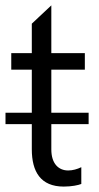

<svg xmlns="http://www.w3.org/2000/svg" viewBox="-20 -686 370 716"><path d="M310.5 -223.1V-265.6H171.4V-426.3H296.4V-487.8H171.4V-666L98.6 -597.7V-487.8H22V-426.3H98.6V-265.6H0.5V-223.1H98.6V-129.4C98.6 -45.9 131.3 9.8 217.8 9.8C247.6 9.8 272.5 4.4 283.2 0V-62.5C268.1 -55.2 251 -50.3 234.4 -50.3C198.7 -50.3 171.4 -75.2 171.4 -128.9V-223.1Z"/></svg>

Font: HK Grotesk
Style: Regular
Weight: 400
Designer: Alfredo Marco Pradil and Stefan Peev
Foundry: Hanken Design Co.
Version: Version 1.045;PS 001.045;hotconv 1.0.88;makeotf.lib2.5.64775